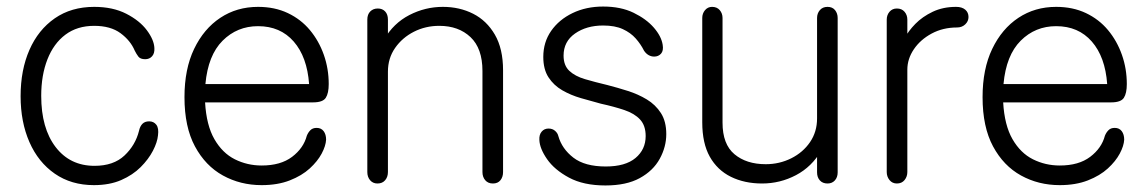

<svg xmlns="http://www.w3.org/2000/svg" viewBox="-20 -551 3508 587"><path d="M267 15Q198 15 147.5 -20Q97 -55 70 -116.5Q43 -178 43 -257Q43 -337 70 -398.5Q97 -460 147.5 -495Q198 -530 268 -530Q325 -530 366 -509Q407 -488 429 -458.5Q451 -429 452 -404Q453 -388 445 -379Q437 -370 424 -370Q409 -370 403 -378Q397 -386 392 -396Q379 -427 348.5 -449.5Q318 -472 268 -472Q216 -472 180 -445Q144 -418 125 -369.5Q106 -321 106 -258Q106 -159 150 -101.5Q194 -44 269 -44Q327 -44 360.5 -75.5Q394 -107 405 -151Q408 -165 415.5 -172.5Q423 -180 436 -180Q450 -180 458 -169.5Q466 -159 463 -137Q461 -116 447.5 -90Q434 -64 410 -40Q386 -16 350.5 -0.5Q315 15 267 15Z M780 15Q715 15 661.5 -14.5Q608 -44 576 -103.5Q544 -163 544 -254Q544 -340 573.5 -401.5Q603 -463 653.5 -496.5Q704 -530 769 -530Q820 -530 860 -511Q900 -492 927.5 -459Q955 -426 970 -383.5Q985 -341 985 -294Q985 -266 976 -252Q967 -238 937 -238H607Q611 -168 635.5 -125.5Q660 -83 698 -64Q736 -45 780 -45Q838 -45 873 -71.5Q908 -98 918 -136Q922 -146 929 -153Q936 -160 948 -160Q962 -160 969.5 -150Q977 -140 977 -124Q976 -105 963.5 -81.5Q951 -58 927 -36Q903 -14 866 0.5Q829 15 780 15ZM608 -294H925Q919 -377 878 -424Q837 -471 769 -471Q705 -471 660.5 -426.5Q616 -382 608 -294Z M1134 10Q1120 10 1111.5 0Q1103 -10 1103 -25V-491Q1103 -507 1112 -516Q1121 -525 1135 -525Q1149 -525 1157.5 -516Q1166 -507 1166 -491V-413L1154 -430Q1183 -480 1231.5 -505Q1280 -530 1334 -530Q1385 -530 1426.5 -509Q1468 -488 1493 -445Q1518 -402 1518 -336V-25Q1518 -10 1510 0Q1502 10 1487 10Q1472 10 1463.5 0Q1455 -10 1455 -25V-334Q1455 -403 1418.5 -437.5Q1382 -472 1323 -472Q1281 -472 1245.5 -454Q1210 -436 1188 -404.5Q1166 -373 1166 -332V-25Q1166 -10 1157.5 0Q1149 10 1134 10Z M1831 16Q1764 16 1719.5 -8Q1675 -32 1652.5 -64.5Q1630 -97 1629 -123Q1628 -139 1636 -148.5Q1644 -158 1657 -158Q1669 -158 1677 -151Q1685 -144 1687 -135Q1698 -96 1733 -69Q1768 -42 1832 -42Q1892 -42 1923 -68Q1954 -94 1954 -135Q1954 -167 1937 -185.5Q1920 -204 1889 -214.5Q1858 -225 1817 -234Q1787 -242 1756 -251Q1725 -260 1699 -275Q1673 -290 1657 -314.5Q1641 -339 1641 -377Q1641 -422 1665 -456.5Q1689 -491 1730.5 -511Q1772 -531 1824 -531Q1878 -531 1917 -512Q1956 -493 1979 -466.5Q2002 -440 2006 -414Q2009 -396 2001 -387Q1993 -378 1980 -378Q1971 -378 1963 -382.5Q1955 -387 1949 -396Q1939 -416 1923.5 -433.5Q1908 -451 1884 -462Q1860 -473 1824 -473Q1773 -473 1738 -448.5Q1703 -424 1703 -381Q1703 -351 1720.5 -334.5Q1738 -318 1768.5 -309Q1799 -300 1837 -291Q1868 -283 1899.5 -273Q1931 -263 1957.5 -247Q1984 -231 2000.5 -205.5Q2017 -180 2017 -141Q2017 -102 1997 -65.5Q1977 -29 1936 -6.5Q1895 16 1831 16Z M2310 10Q2256 10 2214.5 -10.5Q2173 -31 2150 -72Q2127 -113 2127 -177V-496Q2127 -510 2135.5 -520Q2144 -530 2157 -530Q2172 -530 2180.5 -520Q2189 -510 2189 -496V-176Q2189 -110 2225.5 -79.5Q2262 -49 2321 -49Q2363 -49 2399 -67Q2435 -85 2456.5 -116.5Q2478 -148 2478 -189V-496Q2478 -510 2486.5 -520Q2495 -530 2510 -530Q2525 -530 2533 -520Q2541 -510 2541 -496V-24Q2541 -9 2532.5 0.5Q2524 10 2510 10Q2495 10 2486.5 0.5Q2478 -9 2478 -24V-108L2491 -91Q2462 -41 2413.5 -15.5Q2365 10 2310 10Z M2722 10Q2708 10 2699.5 -0.5Q2691 -11 2691 -25V-491Q2691 -505 2699.5 -515Q2708 -525 2722 -525Q2737 -525 2745.5 -515Q2754 -505 2754 -491V-419L2747 -436Q2757 -456 2778.5 -478Q2800 -500 2831.5 -515Q2863 -530 2903 -530Q2921 -530 2931 -521.5Q2941 -513 2941 -499Q2941 -486 2931 -476.5Q2921 -467 2906 -467Q2863 -467 2828.5 -448.5Q2794 -430 2774 -400.5Q2754 -371 2754 -338V-25Q2754 -11 2745.5 -0.5Q2737 10 2722 10Z M3220 15Q3155 15 3101.5 -14.5Q3048 -44 3016 -103.5Q2984 -163 2984 -254Q2984 -340 3013.5 -401.5Q3043 -463 3093.5 -496.5Q3144 -530 3209 -530Q3260 -530 3300 -511Q3340 -492 3367.5 -459Q3395 -426 3410 -383.5Q3425 -341 3425 -294Q3425 -266 3416 -252Q3407 -238 3377 -238H3047Q3051 -168 3075.5 -125.5Q3100 -83 3138 -64Q3176 -45 3220 -45Q3278 -45 3313 -71.5Q3348 -98 3358 -136Q3362 -146 3369 -153Q3376 -160 3388 -160Q3402 -160 3409.5 -150Q3417 -140 3417 -124Q3416 -105 3403.5 -81.5Q3391 -58 3367 -36Q3343 -14 3306 0.5Q3269 15 3220 15ZM3048 -294H3365Q3359 -377 3318 -424Q3277 -471 3209 -471Q3145 -471 3100.5 -426.5Q3056 -382 3048 -294Z"/></svg>

Font: National Park Light
Style: Regular
Weight: 300
Designer: Andrea Herstowski, Ben Hoepner
Version: Version 1.009